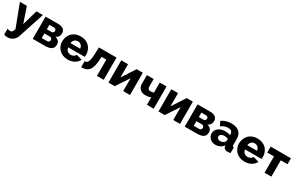

<svg xmlns="http://www.w3.org/2000/svg" viewBox="211 -2114 5991 3925"><g transform="rotate(30 3206.5 -152.0)"><path d="M59.1 79.1Q96.7 91.8 127.9 91.8Q156.7 91.8 173.1 71.5Q189.5 51.3 202.1 0L2 -524.9H167L289.1 -164.1L393.1 -524.9H543.9L344.2 85Q323.2 150.4 268.3 190.7Q213.4 231 141.1 231Q96.7 231 59.1 215.8Z M607.9 0V-524.9H911.6Q953.6 -524.9 985.6 -514.6Q1017.6 -504.4 1036.1 -486.3Q1054.7 -468.3 1063.7 -446Q1072.8 -423.8 1072.8 -397.9Q1072.8 -306.6 991.7 -270Q1040.5 -256.3 1068.6 -225.1Q1096.7 -193.8 1096.7 -143.1Q1096.7 -67.9 1044.7 -33.9Q992.7 0 892.6 0ZM759.8 -314H871.6Q894.5 -314 908.7 -329.3Q922.9 -344.7 922.9 -368.2Q922.9 -389.6 908.7 -403.8Q894.5 -418 872.6 -418H759.8ZM759.8 -106.9H887.7Q910.6 -106.9 926.3 -122.6Q941.9 -138.2 941.9 -161.1Q941.9 -185.5 926.8 -200.7Q911.6 -215.8 888.7 -215.8H759.8Z M1436.5 9.8Q1372.1 9.8 1318.1 -12Q1264.2 -33.7 1228.8 -70.3Q1193.4 -106.9 1173.8 -155.3Q1154.3 -203.6 1154.3 -256.8Q1154.3 -313.5 1173.6 -364Q1192.9 -414.6 1228 -452.6Q1263.2 -490.7 1317.1 -512.9Q1371.1 -535.2 1436.5 -535.2Q1502 -535.2 1555.7 -512.9Q1609.4 -490.7 1644 -453.1Q1678.7 -415.5 1697.5 -366.9Q1716.3 -318.4 1716.3 -264.2Q1716.3 -239.3 1712.4 -212.9H1324.2Q1327.6 -162.6 1361.6 -133.8Q1395.5 -105 1441.4 -105Q1477.5 -105 1509.3 -122.6Q1541 -140.1 1552.2 -168L1688.5 -129.9Q1656.7 -66.4 1590.8 -28.3Q1524.9 9.8 1436.5 9.8ZM1320.3 -311H1548.3Q1543.5 -360.4 1512 -390.1Q1480.5 -419.9 1434.6 -419.9Q1388.2 -419.9 1356.7 -390.1Q1325.2 -360.4 1320.3 -311Z M1754.9 7.8V-133.8Q1788.6 -134.3 1809.3 -151.1Q1830.1 -168 1843.8 -216.8Q1857.4 -265.6 1860.8 -353L1867.7 -524.9H2282.7V0H2123V-384.8H2009.8L2007.8 -335.9Q2002.9 -235.8 1986.3 -169.7Q1969.7 -103.5 1938 -64.2Q1906.2 -24.9 1862.5 -8.8Q1818.8 7.3 1754.9 7.8Z M2395 0V-524.9H2554.7V-212.9L2757.8 -524.9H2903.8V0H2743.7V-303.2L2542 0Z M3303.7 0V-176.8Q3252 -152.8 3177.7 -152.8Q3095.2 -152.8 3047.4 -198.2Q2999.5 -243.7 2999.5 -327.1V-524.9H3159.7V-348.1Q3159.7 -273.9 3229.5 -273.9Q3271 -273.9 3303.7 -289.1V-524.9H3463.4V0Z M3576.2 0V-524.9H3735.8V-212.9L3939 -524.9H4085V0H3924.8V-303.2L3723.1 0Z M4195.8 0V-524.9H4499.5Q4541.5 -524.9 4573.5 -514.6Q4605.5 -504.4 4624 -486.3Q4642.6 -468.3 4651.6 -446Q4660.6 -423.8 4660.6 -397.9Q4660.6 -306.6 4579.6 -270Q4628.4 -256.3 4656.5 -225.1Q4684.6 -193.8 4684.6 -143.1Q4684.6 -67.9 4632.6 -33.9Q4580.6 0 4480.5 0ZM4347.7 -314H4459.5Q4482.4 -314 4496.6 -329.3Q4510.7 -344.7 4510.7 -368.2Q4510.7 -389.6 4496.6 -403.8Q4482.4 -418 4460.4 -418H4347.7ZM4347.7 -106.9H4475.6Q4498.5 -106.9 4514.2 -122.6Q4529.8 -138.2 4529.8 -161.1Q4529.8 -185.5 4514.6 -200.7Q4499.5 -215.8 4476.6 -215.8H4347.7Z M4740.2 -157.2Q4740.2 -234.9 4803.2 -283.4Q4866.2 -332 4966.3 -332Q5034.7 -332 5083.5 -311V-334Q5083.5 -422.9 4978 -422.9Q4935.5 -422.9 4897.2 -408.9Q4858.9 -395 4814.5 -365.2L4766.1 -466.8Q4871.1 -535.2 4994.1 -535.2Q5112.8 -535.2 5178 -478.3Q5243.2 -421.4 5243.2 -314.9V-178.2Q5243.2 -154.3 5250.7 -144.3Q5258.3 -134.3 5277.3 -132.8V0Q5240.2 7.8 5209.5 7.8Q5124 7.8 5111.3 -59.1L5108.4 -82Q5073.7 -37.6 5025.1 -13.9Q4976.6 9.8 4923.3 9.8Q4844.7 9.8 4792.5 -38.1Q4740.2 -85.9 4740.2 -157.2ZM5058.1 -137.2Q5083.5 -157.7 5083.5 -178.2V-225.1Q5034.7 -242.2 4993.2 -242.2Q4948.7 -242.2 4919.9 -222.2Q4891.1 -202.1 4891.1 -170.9Q4891.1 -143.6 4912.8 -124.3Q4934.6 -105 4970.2 -105Q4994.1 -105 5017.8 -113.8Q5041.5 -122.6 5058.1 -137.2Z M5610.4 9.8Q5545.9 9.8 5491.9 -12Q5438 -33.7 5402.6 -70.3Q5367.2 -106.9 5347.7 -155.3Q5328.1 -203.6 5328.1 -256.8Q5328.1 -313.5 5347.4 -364Q5366.7 -414.6 5401.9 -452.6Q5437 -490.7 5491 -512.9Q5544.9 -535.2 5610.4 -535.2Q5675.8 -535.2 5729.5 -512.9Q5783.2 -490.7 5817.9 -453.1Q5852.5 -415.5 5871.3 -366.9Q5890.1 -318.4 5890.1 -264.2Q5890.1 -239.3 5886.2 -212.9H5498Q5501.5 -162.6 5535.4 -133.8Q5569.3 -105 5615.2 -105Q5651.4 -105 5683.1 -122.6Q5714.8 -140.1 5726.1 -168L5862.3 -129.9Q5830.6 -66.4 5764.6 -28.3Q5698.7 9.8 5610.4 9.8ZM5494.1 -311H5722.2Q5717.3 -360.4 5685.8 -390.1Q5654.3 -419.9 5608.4 -419.9Q5562 -419.9 5530.5 -390.1Q5499 -360.4 5494.1 -311Z M6080.6 0V-384.8H5921.9V-524.9H6399.9V-384.8H6240.7V0Z"/></g></svg>

Font: Raleway-v4020 ExtraBold
Style: Regular
Weight: 800
Designer: Matt McInerney, Pablo Impallari, Rodrigo Fuenzalida
Foundry: Matt McInerney, Pablo Impallari, Rodrigo Fuenzalida
Version: Version 4.020;PS 004.020;hotconv 1.0.88;makeotf.lib2.5.64775